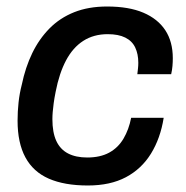

<svg xmlns="http://www.w3.org/2000/svg" viewBox="-20 -558 572 590"><path d="M250 12Q178 12 130 -9Q82 -30 58 -74.5Q34 -119 34 -187Q34 -215 37 -243Q40 -271 47 -298Q58 -351 79 -394.5Q100 -438 132 -470.5Q164 -503 208 -520.5Q252 -538 309 -538Q376 -538 420.5 -519Q465 -500 488 -465Q511 -430 511 -379Q511 -368 510 -355.5Q509 -343 506 -330H402Q403 -339 404 -347.5Q405 -356 405 -365Q405 -392 395.5 -412Q386 -432 365 -442.5Q344 -453 311 -453Q268 -453 236 -432.5Q204 -412 183 -372.5Q162 -333 151 -276Q147 -256 145 -241Q143 -226 142 -214Q141 -202 141 -192Q141 -151 153 -125Q165 -99 189 -86.5Q213 -74 248 -74Q288 -74 315.5 -89Q343 -104 359.5 -132Q376 -160 383 -196H483Q473 -133 444 -86Q415 -39 367 -13.5Q319 12 250 12Z"/></svg>

Font: Archivo SemiBold Medium
Style: Italic
Weight: 500
Italic angle: -10°
Version: Version 2.001